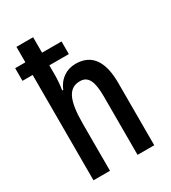

<svg xmlns="http://www.w3.org/2000/svg" viewBox="-186 -854 841 947"><g transform="rotate(-30 234.5 -380.0)"><path d="M157 -760H62V-672H4V-600H62V0H156V-267C156 -404 184 -457 248 -457C294 -457 313 -420 313 -333V0H408V-356C408 -477 364 -542 272 -542C221 -542 176 -513 156 -461H150C154 -486 157 -516 157 -547V-600H268V-672H157Z"/></g></svg>

Font: Noto Sans Gujarati ExtraCondensed Medium
Style: Regular
Weight: 500
Width: 2
Designer: Jelle Bosma - Monotype Design Team, Universal Thirst
Foundry: Monotype Imaging Inc.
Version: Version 2.106